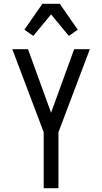

<svg xmlns="http://www.w3.org/2000/svg" viewBox="-20 -995 540 1015"><path d="M211 0V-296L45 -735H128L250 -399L372 -735H455L289 -296V0ZM156 -805 109 -838 204 -975H296L391 -838L344 -805L250 -919Z"/></svg>

Font: Iosevka Custom
Style: Regular
Weight: 400
Monospace: yes
Designer: Belleve Invis
Foundry: Belleve Invis
Version: Version 32.5.0; ttfautohint (v1.8.4)